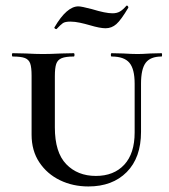

<svg xmlns="http://www.w3.org/2000/svg" viewBox="-20 -660 611 693"><path d="M383 -456Q380 -456 380 -462Q380 -468 383 -468L425 -467Q457 -465 477 -465Q493 -465 523 -467L563 -468Q565 -468 565 -462Q565 -456 563 -456Q523 -456 506 -433.5Q489 -411 489 -358V-184Q489 -91 437.5 -39Q386 13 299 13Q243 13 196.5 -9.5Q150 -32 122 -74Q94 -116 94 -174V-387Q94 -417 89 -431Q84 -445 70 -450.5Q56 -456 26 -456Q23 -456 23 -462Q23 -468 26 -468L73 -467Q111 -465 135 -465Q161 -465 201 -467L246 -468Q249 -468 249 -462Q249 -456 246 -456Q217 -456 202.5 -450Q188 -444 183 -429.5Q178 -415 178 -385V-200Q178 -110 219 -67.5Q260 -25 326 -25Q391 -25 428.5 -65.5Q466 -106 466 -182V-358Q466 -411 447 -433.5Q428 -456 383 -456ZM436 -639 438 -640Q440 -640 442 -637Q444 -634 443 -632Q417 -588 400 -573Q383 -558 361 -558Q341 -558 304 -569Q287 -574 268.5 -578Q250 -582 234 -582Q215 -582 207 -576.5Q199 -571 184 -555H183Q180 -555 177.5 -557.5Q175 -560 177 -562Q221 -637 263 -637Q274 -637 312 -627Q361 -612 386 -612Q402 -612 413 -618.5Q424 -625 436 -639Z"/></svg>

Font: Cormorant SC SemiBold
Style: Regular
Weight: 600
Designer: Christian Thalmann (Catharsis Fonts)
Foundry: Catharsis Fonts
Version: Version 4.000